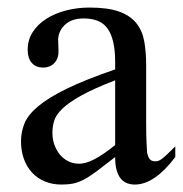

<svg xmlns="http://www.w3.org/2000/svg" viewBox="-20 -480 484 508"><path d="M443.8 -64.5Q388.7 8.3 336.9 8.3Q326.2 8.3 316.7 4.9Q307.1 1.5 300 -6.8Q293 -15.1 288.8 -29.1Q284.7 -43 284.7 -64.5Q255.4 -41.5 236.1 -27.1Q216.8 -12.7 201.9 -4.9Q187 2.9 173.6 5.6Q160.2 8.3 142.6 8.3Q118.7 8.3 99.1 0.2Q79.6 -7.8 65.4 -22.7Q51.3 -37.6 43.5 -58.8Q35.6 -80.1 35.6 -106Q35.6 -130.9 44.7 -153.3Q53.7 -175.8 80.6 -198.5Q107.4 -221.2 156.2 -245.1Q205.1 -269 284.7 -296.4V-314.9Q284.7 -347.2 279.5 -369.1Q274.4 -391.1 264.2 -405Q253.9 -418.9 238.3 -425Q222.7 -431.2 201.2 -431.2Q170.4 -431.2 152.8 -415.3Q135.3 -399.4 133.8 -376.5L134.8 -347.2Q135.7 -326.2 124.3 -313.7Q112.8 -301.3 94.2 -301.3Q74.7 -301.3 64 -313.7Q53.2 -326.2 53.2 -348.1Q53.2 -374.5 66.7 -395.3Q80.1 -416 102.8 -430.4Q125.5 -444.8 155 -452.4Q184.6 -460 216.8 -460Q265.1 -460 294.7 -449.5Q324.2 -439 340.3 -419.2Q356.4 -399.4 361.6 -371.1Q366.7 -342.8 366.7 -307.6V-155.3Q366.7 -124 367.7 -104Q368.7 -84 369.1 -77.1Q371.6 -64 376.5 -58.6Q381.3 -53.2 390.6 -53.2Q395 -53.2 398.9 -54.4Q402.8 -55.7 408.2 -59.6Q413.6 -63.5 421.9 -71.3Q430.2 -79.1 443.8 -92.8ZM284.7 -267.6Q228 -245.6 195.1 -227.3Q162.1 -209 145 -192.4Q127.9 -175.8 123.3 -160.4Q118.7 -145 118.7 -128.9Q118.7 -111.3 124 -96.7Q129.4 -82 138.4 -71Q147.5 -60.1 159.9 -53.7Q172.4 -47.4 186.5 -46.9Q205.6 -45.9 229.7 -58.6Q253.9 -71.3 284.7 -96.2Z"/></svg>

Font: Doulos SIL Am
Style: Regular
Weight: 400
Designer: Walt Agee, Victor Gaultney, Peter Martin, Debbi Hosken, Becca Hirsbrunner
Foundry: SIL International
Version: Version 5.000